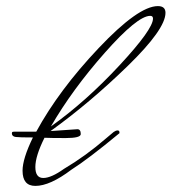

<svg xmlns="http://www.w3.org/2000/svg" viewBox="-20 -599 563 630"><path d="M353 -166Q360 -171 366 -171Q372 -171 372 -164V-162Q268 -76 214 -42Q144 11 96 11Q54 11 54 -39Q54 -78 88 -148Q44 -148 32 -149.5Q20 -151 19 -160Q19 -165 20.5 -166Q22 -167 30 -167H99Q173 -303 303.5 -441Q434 -579 498 -579Q523 -579 523 -557Q523 -503 398.5 -382Q274 -261 146 -169L234 -175Q245 -175 245 -159Q245 -146 195.5 -146Q146 -146 126 -147Q96 -87 96 -51Q96 -15 122 -15Q148 -15 190 -45Q261 -87 328 -145ZM473 -547Q431 -547 324 -426Q217 -305 147 -184Q262 -266 372 -384.5Q482 -503 482 -538Q482 -547 473 -547Z"/></svg>

Font: Mrs Saint Delafield
Style: Regular
Weight: 400
Designer: Alejandro Paul
Foundry: Alejandro Paul
Version: Version 1.001